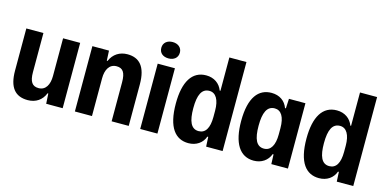

<svg xmlns="http://www.w3.org/2000/svg" viewBox="-71 -1120 3056 1519"><g transform="rotate(15 1457.5 -360.5)"><path d="M200 10C266 10 316 -24 339 -83H345L350 0H485V-535H345V-226C345 -155 317 -104 259 -104C207 -104 184 -137 184 -215V-535H44V-190C44 -54 96 10 200 10Z M585 0H725V-310C725 -379 753 -431 812 -431C863 -431 886 -400 886 -319V0H1026V-340C1026 -487 967 -545 871 -545C808 -545 756 -513 731 -453H725L721 -535H585Z M1191 -597C1234 -597 1267 -621 1267 -664C1267 -706 1234 -731 1191 -731C1147 -731 1115 -706 1115 -664C1115 -621 1147 -597 1191 -597ZM1120 0H1261V-535H1120Z M1516 10C1581 10 1630 -25 1649 -79H1656L1660 0H1795V-729H1655V-456H1649C1629 -510 1581 -545 1516 -545C1401 -545 1340 -447 1340 -268C1340 -71 1410 10 1516 10ZM1570 -103C1507 -103 1483 -163 1483 -268C1483 -378 1510 -433 1572 -433C1625 -433 1655 -381 1655 -293V-242C1655 -151 1626 -103 1570 -103Z M2051 10C2114 10 2164 -24 2184 -79H2191L2194 0H2330V-535H2195L2191 -456H2184C2164 -511 2117 -545 2051 -545C1946 -545 1875 -464 1875 -268C1875 -88 1936 10 2051 10ZM2105 -103C2044 -103 2018 -158 2018 -268C2018 -373 2043 -433 2107 -433C2159 -433 2190 -386 2190 -293V-242C2190 -156 2162 -103 2105 -103Z M2586 10C2651 10 2700 -25 2719 -79H2726L2730 0H2865V-729H2725V-456H2719C2699 -510 2651 -545 2586 -545C2471 -545 2410 -447 2410 -268C2410 -71 2480 10 2586 10ZM2640 -103C2577 -103 2553 -163 2553 -268C2553 -378 2580 -433 2642 -433C2695 -433 2725 -381 2725 -293V-242C2725 -151 2696 -103 2640 -103Z"/></g></svg>

Font: Mona Sans SemiCondensed
Style: Bold
Weight: 700
Width: 4
Designer: Deni Anggara
Foundry: GitHub
Version: Version 2.000